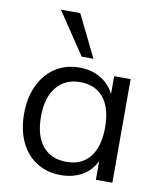

<svg xmlns="http://www.w3.org/2000/svg" viewBox="-86 -841 772 918"><g transform="rotate(10 300.0 -382.5)"><path d="M521 -503V0H441V-91Q419 -44 374.5 -18.5Q330 7 271 7Q204 7 153.5 -25Q103 -57 75.5 -115.5Q48 -174 48 -252Q48 -330 76 -389.5Q104 -449 154.5 -482Q205 -515 271 -515Q330 -515 374 -489Q418 -463 441 -416V-503ZM441 -254Q441 -347 401 -397Q361 -447 287 -447Q213 -447 171.5 -395.5Q130 -344 130 -252Q130 -160 171 -110Q212 -60 287 -60Q361 -60 401 -110.5Q441 -161 441 -254ZM272 -568 135 -772H229L329 -568Z"/></g></svg>

Font: Muli-Regular
Style: Regular
Weight: 400
Version: Version 2.000